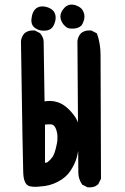

<svg xmlns="http://www.w3.org/2000/svg" viewBox="-20 -803 540 827"><path d="M171.9 -366.2Q182.6 -368.2 196.8 -368.2Q210.9 -368.2 226.6 -363.3Q252.9 -355.5 276.4 -332Q317.4 -291 321.3 -253.9Q328.1 -189.5 309.6 -121.1Q300.8 -92.8 282.2 -65.4Q263.7 -38.1 229 -20Q194.3 -2 155.3 0Q127 3.9 107.4 -1Q82 -7.8 80.1 -58.6Q78.1 -102.5 70.3 -625V-626Q72.3 -644.5 85 -659.2Q99.6 -671.9 121.1 -671.9Q124 -671.9 129.9 -671.9L152.3 -660.2Q167 -643.6 168 -625ZM364.3 -671.9Q367.2 -671.9 373 -671.9L397.5 -659.2Q413.1 -615.2 413.1 -567.4L415 -33.2L403.3 -9.8Q393.6 -1 384.3 1.5Q375 3.9 369.1 3.9Q363.3 3.9 357.4 3.9L334 -7.8Q317.4 -32.2 317.4 -59.6L313.5 -626Q315.4 -644.5 328.1 -659.2Q342.8 -671.9 364.3 -671.9ZM222.7 -173.8Q226.6 -190.4 227.1 -198.7Q227.5 -207 227.5 -214.4Q227.5 -221.7 225.6 -231.4Q220.7 -255.9 210 -263.7Q205.1 -267.6 194.8 -267.6Q184.6 -267.6 173.8 -266.6V-101.6L183.6 -103.5Q198.2 -115.2 207 -127.9Q215.8 -141.6 222.7 -173.8ZM115.2 -713.9Q115.2 -716.8 115.2 -718.8Q118.2 -753.9 136.7 -767.6Q147.5 -775.4 162.1 -775.4Q179.7 -775.4 196.3 -766.6Q219.7 -753.9 219.7 -726.6Q219.7 -711.9 211.9 -695.3Q201.2 -670.9 169.9 -670.9Q153.3 -670.9 142.6 -675.8Q131.8 -680.7 126 -686.5Q115.2 -697.3 115.2 -713.9ZM252.9 -698.2Q240.2 -715.8 240.2 -731.4Q240.2 -747.1 251 -761.7Q266.6 -783.2 288.1 -783.2Q294.9 -783.2 303.7 -781.2Q333 -771.5 339.8 -751Q343.8 -742.2 343.8 -731.4Q343.8 -720.7 339.4 -709.5Q335 -698.2 330.1 -692.4Q316.4 -679.7 292 -679.7Q278.3 -679.7 272.9 -682.1Q267.6 -684.6 264.6 -686.5Q258.8 -691.4 252.9 -698.2Z"/></svg>

Font: JasonHandwriting2
Style: SemiBold
Weight: 600
Version: Version 1.04.7